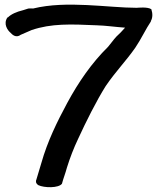

<svg xmlns="http://www.w3.org/2000/svg" viewBox="-20 -705 667 812"><path d="M13 -631 12 -632C-8 -604 13 -576 24 -567C32 -558 48 -543 68 -558C70 -559 88 -567 114 -578C197 -606 279 -603 389 -598C428 -597 466 -591 509 -588C497 -574 484 -561 472 -550C459 -536 450 -522 437 -507C368 -439 312 -358 264 -269C222 -191 181 -108 155 -16L134 54C131 60 130 70 142 78C167 90 228 91 242 72C248 49 257 27 263 4C276 -38 292 -79 310 -117C344 -191 387 -277 427 -341C470 -404 513 -447 552 -503C576 -538 598 -585 618 -614V-616C626 -630 626 -648 620 -666C604 -677 562 -672 558 -672C438 -672 262 -704 120 -669C116 -669 107 -670 101 -669H100L78 -662C49 -655 27 -645 13 -631Z"/></svg>

Font: Stray Cat
Style: BlkExt
Weight: 900
Version: Version 1.0